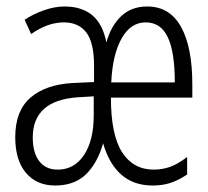

<svg xmlns="http://www.w3.org/2000/svg" viewBox="-20 -562 640 592"><path d="M150 10Q93 10 60 -29Q27 -68 27 -139Q27 -220 73.5 -260.5Q120 -301 203 -306L270 -309V-359Q270 -431 246 -462Q222 -493 177 -493Q127 -493 76 -457L56 -501Q81 -518 114.5 -530Q148 -542 179 -542Q232 -542 264.5 -515Q297 -488 308 -431Q322 -482 353.5 -512Q385 -542 434 -542Q503 -542 538 -479.5Q573 -417 573 -302V-261H322Q322 -146 356.5 -92.5Q391 -39 454 -39Q479 -39 503 -47Q527 -55 557 -78V-24Q530 -6 505.5 2Q481 10 451 10Q392 10 354 -23.5Q316 -57 298 -120Q280 -58 244.5 -24Q209 10 150 10ZM519 -308Q519 -401 497.5 -447Q476 -493 429 -493Q383 -493 355 -443.5Q327 -394 323 -308ZM158 -39Q209 -39 239 -84Q269 -129 269 -207V-265L219 -262Q81 -252 81 -138Q81 -91 101 -65Q121 -39 158 -39Z"/></svg>

Font: Noto Sans Mono Light
Style: Regular
Weight: 300
Designer: Monotype Design Team
Foundry: Monotype Imaging Inc.
Version: Version 2.014; ttfautohint (v1.8.4.7-5d5b)